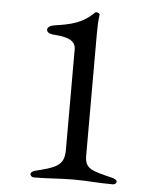

<svg xmlns="http://www.w3.org/2000/svg" viewBox="-49 -678 577 723"><g transform="rotate(5 240.0 -317.0)"><path d="M107 3C161 3 203 -2 257 -2C310 -2 347 3 404 3C412 3 418 -2 418 -8C418 -14 409 -19 401 -21C319 -41 295 -46 295 -97V-557C295 -585 296 -608 299 -628C300 -633 293 -637 287 -637C285 -637 283 -637 282 -636C237 -591 192 -583 132 -574C118 -572 107 -565 107 -556C107 -545 120 -540 133 -539C176 -536 217 -529 217 -491V-109C217 -50 183 -41 107 -22C99 -20 92 -14 92 -9C92 -3 97 3 107 3Z"/></g></svg>

Font: EB Garamond
Style: Regular
Weight: 400
Designer: Georg Duffner and Octavio Pardo
Foundry: Georg Duffner
Version: Version 1.000;PS 001.000;hotconv 1.0.88;makeotf.lib2.5.64775